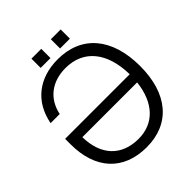

<svg xmlns="http://www.w3.org/2000/svg" viewBox="-231 -979 1133 1133"><g transform="rotate(-45 336.0 -412.5)"><path d="M33 -489H109C131 -595 211 -657 325 -657C475 -657 564 -548 567 -363H28V-317C28 -110 141 13 334 13C529 13 645 -123 645 -353C645 -587 528 -726 329 -726C170 -726 61 -638 33 -489ZM107 -298H564C547 -145 463 -56 335 -56C193 -56 109 -146 107 -298ZM222 -761H304V-838H222ZM384 -761H466V-838H384Z"/></g></svg>

Font: Non Bureau Light
Style: Regular
Weight: 300
Designer: Jona Saucedo
Foundry: Non Foundry
Version: Version 1.000;FEAKit 1.0